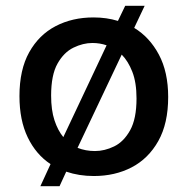

<svg xmlns="http://www.w3.org/2000/svg" viewBox="-20 -593 645 661"><path d="M119 48 154 -28Q104 -61 75.5 -120Q47 -179 47 -262Q47 -353 80.5 -413Q114 -473 171.5 -503Q229 -533 302 -533Q347 -533 386 -521L411 -573H478L442 -497Q495 -465 527 -405Q559 -345 559 -259Q559 -168 525 -107.5Q491 -47 433.5 -17Q376 13 303 13Q252 13 208 -2L185 48ZM156 -264Q156 -214 167.5 -179Q179 -144 198 -121L347 -437Q324 -445 298 -445Q266 -445 233 -429Q200 -413 178 -374Q156 -335 156 -264ZM307 -73Q340 -73 373 -89Q406 -105 428 -144.5Q450 -184 450 -254Q450 -309 435.5 -346Q421 -383 399 -405L247 -84Q275 -73 307 -73Z"/></svg>

Font: Bricolage Grotesque 10pt Medium
Style: Regular
Weight: 500
Designer: Mathieu Triay
Foundry: Atelier Triay
Version: Version 1.000; ttfautohint (v1.8.4.7-5d5b);gftools[0.9.32]